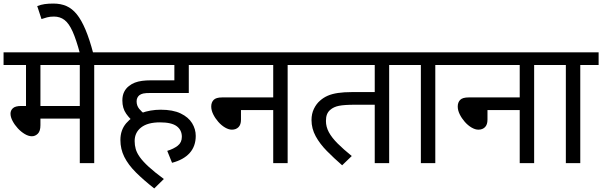

<svg xmlns="http://www.w3.org/2000/svg" viewBox="-20 -916 3381 1078"><path d="M509 -551V0H428V-250H207V-213Q207 -180 192.5 -165.5Q178 -151 159 -151Q140 -151 119 -163.5Q98 -176 80 -195.5Q62 -215 50.5 -237Q39 -259 39 -278Q39 -296 52.5 -308.5Q66 -321 100 -321H126V-551H0V-622H612V-551ZM428 -551H207V-321H428Z M429 -615Q408 -694 387.5 -739.5Q367 -785 342 -804Q317 -823 283 -823Q261 -823 244 -818.5Q227 -814 213 -809L189 -882Q210 -890 231 -893Q252 -896 280 -896Q321 -896 353 -882Q385 -868 411 -836Q437 -804 460 -749.5Q483 -695 504 -615Z M735 -229Q710 -247 688.5 -277.5Q667 -308 667 -352Q667 -380 677 -400Q687 -420 704 -433Q719 -445 737 -452Q755 -459 777.5 -462Q800 -465 827 -465H959V-551H598V-622H1144V-551H1040V-394H828Q797 -394 784 -391Q771 -388 762 -381Q755 -375 751 -366.5Q747 -358 747 -347Q747 -323 761.5 -305Q776 -287 795 -274ZM919 -69Q955 -80 978 -98Q1001 -116 1001 -148Q1001 -186 972 -207.5Q943 -229 878 -229Q809 -229 772.5 -200.5Q736 -172 736 -124Q736 -101 742 -79.5Q748 -58 765 -34Q782 -10 814.5 20Q847 50 900 89L846 142Q785 94 742.5 51.5Q700 9 678 -35Q656 -79 656 -130Q656 -186 688.5 -224Q721 -262 772.5 -281Q824 -300 882 -300Q951 -300 994.5 -279Q1038 -258 1058.5 -224.5Q1079 -191 1079 -153Q1079 -95 1045 -57Q1011 -19 946 -2Z M1129 -622H1698V-551H1595V0H1514V-298H1333V-244Q1333 -216 1319 -202Q1305 -188 1282 -188Q1264 -188 1243.5 -200Q1223 -212 1205.5 -232Q1188 -252 1177 -274.5Q1166 -297 1166 -318Q1166 -341 1179.5 -355Q1193 -369 1227 -369H1514V-551H1129Z M2165 -551V0H2084V-328H1975Q1914 -328 1883.5 -322Q1853 -316 1834 -299Q1822 -289 1816 -274Q1810 -259 1810 -237Q1810 -204 1826.5 -173.5Q1843 -143 1875.5 -110.5Q1908 -78 1955 -40L1901 12Q1855 -28 1815.5 -68Q1776 -108 1752.5 -151Q1729 -194 1729 -242Q1729 -277 1742.5 -305Q1756 -333 1777 -351Q1796 -368 1820 -378.5Q1844 -389 1877.5 -394Q1911 -399 1956 -399H2084V-551H1684V-622H2268V-551Z M2424 -551V0H2343V-551H2254V-622H2527V-551Z M2513 -622H3082V-551H2979V0H2898V-298H2717V-244Q2717 -216 2703 -202Q2689 -188 2666 -188Q2648 -188 2627.5 -200Q2607 -212 2589.5 -232Q2572 -252 2561 -274.5Q2550 -297 2550 -318Q2550 -341 2563.5 -355Q2577 -369 2611 -369H2898V-551H2513Z M3238 -551V0H3157V-551H3068V-622H3341V-551Z"/></svg>

Font: Noto Sans Ambassadori
Style: Regular
Weight: 400
Designer: Monotype Design Team
Foundry: Monotype Imaging Inc.
Version: Version 2.013